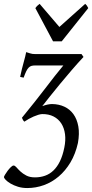

<svg xmlns="http://www.w3.org/2000/svg" viewBox="-58 -726 476 991"><path d="M344.2 12.2Q331.5 68.8 305.7 112.1Q279.8 155.3 245.1 184.8Q210.4 214.4 168.7 229.5Q127 244.6 82.5 244.6Q56.6 244.6 34.7 237.8Q12.7 231 -3.4 221.4Q-19.5 211.9 -28.6 202.4Q-37.6 192.9 -37.6 187.5Q-37.6 185.1 -32 175.5Q-26.4 166 -18.6 155.5Q-10.7 145 -2.2 136.7Q6.3 128.4 12.2 128.4Q19 128.4 27.1 137.9Q35.2 147.5 47.4 158.9Q59.6 170.4 77.6 179.9Q95.7 189.5 122.6 189.5Q150.4 189.5 174.6 180.9Q198.7 172.4 218 153.8Q237.3 135.3 251.5 106.2Q265.6 77.1 273.9 36.1Q281.7 -1.5 277.6 -33.4Q273.4 -65.4 258.5 -88.6Q243.7 -111.8 218.5 -124.8Q193.4 -137.7 159.2 -137.2Q150.4 -136.7 139.2 -133.3Q127.9 -129.9 115.5 -124.5Q103 -119.1 90.8 -112.3Q78.6 -105.5 67.9 -98.1Q63.5 -101.1 60.1 -107.7Q56.6 -114.3 55.2 -118.2Q91.3 -162.1 121.3 -200.2Q151.4 -238.3 177 -271.7Q202.6 -305.2 225.1 -334Q247.6 -362.8 269 -388.2H125Q112.8 -388.2 104.7 -386Q96.7 -383.8 90.1 -377.2Q83.5 -370.6 77.4 -358.2Q71.3 -345.7 64 -325.2L45.9 -329.1Q55.2 -373 64.2 -404.5Q73.2 -436 77.1 -457Q85.9 -454.6 96.9 -450.7Q107.9 -446.8 125 -446.8H362.8L373 -432.1Q343.3 -400.4 312.3 -364.3Q281.2 -328.1 252.7 -293.7Q224.1 -259.3 200.2 -229Q176.3 -198.7 160.2 -178.2Q189.9 -189 210.9 -189Q246.1 -188.5 274.4 -175.3Q302.7 -162.1 321 -136.7Q339.4 -111.3 346.2 -74Q353 -36.6 344.2 12.2ZM260.7 -512.7H215.8L124.5 -684.1Q131.3 -693.4 135.3 -696.8Q139.2 -700.2 146.5 -706.1L248.5 -586.9L381.8 -706.1Q387.7 -700.7 390.4 -697Q393.1 -693.4 397.5 -684.1Z"/></svg>

Font: Gentium Plus Eur
Style: Italic
Weight: 400
Italic angle: -8°
Designer: J. Victor Gaultney, Annie Olsen, Iska Routamaa, Becca Hirsbrunner
Foundry: SIL International
Version: Version 5.000